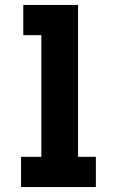

<svg xmlns="http://www.w3.org/2000/svg" viewBox="-20 -755 472 775"><path d="M65 0H367V-122H295V-735H74V-613H147V-122H65Z"/></svg>

Font: Iosevka Sparkle Heavy
Style: Regular
Weight: 900
Designer: Belleve Invis
Foundry: Belleve Invis
Version: Version 4.5.0; ttfautohint (v1.8.3)